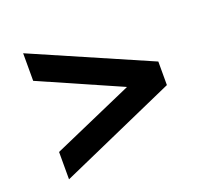

<svg xmlns="http://www.w3.org/2000/svg" viewBox="-92 -663 735 696"><g transform="rotate(-20 275.5 -315.0)"><path d="M512.2 -271 62 -71.3V-176.8L373 -313.5V-314.5L62 -451.2V-557.6L512.2 -361.8Z"/></g></svg>

Font: DimaBanoo
Style: Bold
Weight: 800
Designer: R.Balvardi
Foundry: R.Balvardi
Version: Version 1.0.0-alpha3